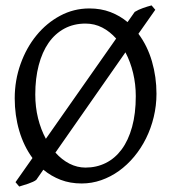

<svg xmlns="http://www.w3.org/2000/svg" viewBox="-20 -661 640 707"><path d="M480 -307.1Q480 -350.6 470.2 -391.8Q460.4 -433.1 441.9 -468.3L184.1 -99.1Q207.5 -72.8 235.8 -58.3Q264.2 -43.9 294.9 -43.9Q335.4 -43.9 369.4 -60.8Q403.3 -77.6 428 -110.8Q452.6 -144 466.3 -193.4Q480 -242.7 480 -307.1ZM109.9 -313Q109.9 -267.1 120.1 -225.6Q130.4 -184.1 148.9 -149.9L407.7 -519Q384.8 -544.9 356.4 -559.6Q328.1 -574.2 294.9 -574.2Q251.5 -574.2 217 -555.7Q182.6 -537.1 158.9 -503.2Q135.3 -469.2 122.6 -420.9Q109.9 -372.6 109.9 -313ZM489.7 -536.6Q522.9 -492.2 539.6 -434.8Q556.2 -377.4 556.2 -315.9Q556.2 -272 546.1 -230.2Q536.1 -188.5 517.8 -151.6Q499.5 -114.7 474.1 -84.2Q448.7 -53.7 418.2 -31.7Q387.7 -9.8 352.8 2.4Q317.9 14.6 280.8 14.6Q238.3 14.6 203.4 1.2Q168.5 -12.2 139.6 -36.1L113.8 1Q109.4 4.9 101.3 8.5Q93.3 12.2 84 15.4Q74.7 18.6 65.7 21.2Q56.6 23.9 50.8 25.9L37.1 9.8L99.6 -79.1Q67.4 -123 50.8 -179.7Q34.2 -236.3 34.2 -298.8Q34.2 -365.2 55.7 -425.3Q77.1 -485.4 114.3 -530.8Q151.4 -576.2 201.4 -603Q251.5 -629.9 309.1 -629.9Q351.6 -629.9 386.7 -616.5Q421.9 -603 449.7 -579.6L476.1 -617.2Q489.7 -625.5 506.3 -631.3Q522.9 -637.2 538.1 -641.1L551.8 -625Z"/></svg>

Font: GentiumAlt
Style: Regular
Weight: 400
Designer: J. Victor Gaultney
Version: Version 1.02; 2005; OFL release